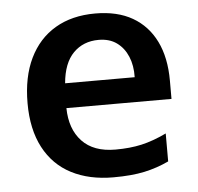

<svg xmlns="http://www.w3.org/2000/svg" viewBox="-45 -600 679 657"><g transform="rotate(-5 294.5 -272.0)"><path d="M305 -554Q381 -554 433 -524Q485 -494 512.5 -438Q540 -382 540 -303V-240H179Q180 -168 219.5 -126Q259 -84 334 -84Q384 -84 424 -93Q464 -102 510 -124V-28Q470 -9 426 0.5Q382 10 319 10Q236 10 175 -21.5Q114 -53 81 -115.5Q48 -178 48 -268Q48 -358 79 -422Q110 -486 167.5 -520Q225 -554 305 -554ZM309 -463Q256 -463 222 -428.5Q188 -394 182 -325H421Q422 -365 409 -396Q396 -427 371 -445Q346 -463 309 -463Z"/></g></svg>

Font: Noto Sans Hebrew Thin SemiBold
Style: Regular
Weight: 600
Version: Version 3.001